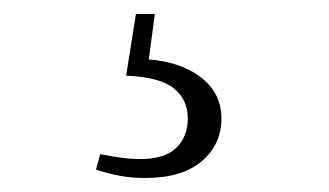

<svg xmlns="http://www.w3.org/2000/svg" viewBox="-20 -21 470 274"><path d="M160 87 174 -1H201L190 81L177 63Q231 64 263.5 87Q296 110 296 148Q296 185 268 209Q240 233 187 233Q166 233 149 229.5Q132 226 117 221L123 199Q138 202 152.5 204Q167 206 180 206Q215 206 231.5 190Q248 174 248 148Q248 121 228 105Q208 89 160 87Z"/></svg>

Font: Noto Serif SC ExtraLight ExtraLight
Style: Regular
Weight: 250
Version: Version 2.002-H1;hotconv 1.1.0;makeotfexe 2.6.0